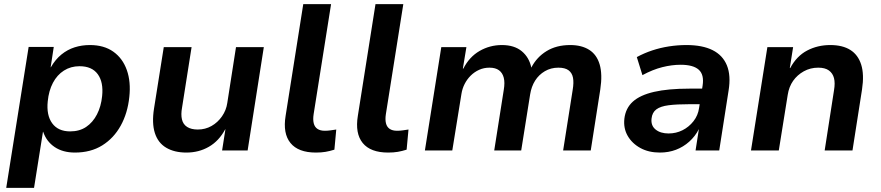

<svg xmlns="http://www.w3.org/2000/svg" viewBox="-20 -725 4242 925"><path d="M10 180 118 -499H239L224 -401H225Q247 -439 276 -462.5Q305 -486 339.5 -497Q374 -508 413 -508Q481 -508 526 -476Q571 -444 591 -387.5Q611 -331 603 -258Q595 -180 561.5 -119.5Q528 -59 472.5 -24.5Q417 10 341 10Q283 10 243.5 -16.5Q204 -43 188 -90H187L144 180ZM318 -92Q363 -92 395 -113.5Q427 -135 447 -173.5Q467 -212 472 -262Q479 -329 451 -367.5Q423 -406 363 -406Q321 -406 288 -385Q255 -364 235 -326Q215 -288 210 -237Q203 -170 231.5 -131Q260 -92 318 -92Z M878 10Q820 10 780.5 -13.5Q741 -37 726 -84.5Q711 -132 722 -202L769 -498H903L857 -206Q851 -174 856.5 -150Q862 -126 881.5 -113.5Q901 -101 933 -101Q969 -101 999 -118Q1029 -135 1049.5 -164.5Q1070 -194 1075 -229L1117 -498H1251L1173 0H1050L1066 -102H1065Q1035 -46 986.5 -18Q938 10 878 10Z M1502 10Q1417 10 1379.5 -36Q1342 -82 1356 -167L1441 -705H1575L1491 -175Q1487 -149 1491.5 -131Q1496 -113 1509.5 -104Q1523 -95 1545 -95Q1559 -95 1572.5 -97Q1586 -99 1600 -101L1591 -4Q1569 3 1548.5 6.5Q1528 10 1502 10Z M1850 10Q1765 10 1727.5 -36Q1690 -82 1704 -167L1789 -705H1923L1839 -175Q1835 -149 1839.5 -131Q1844 -113 1857.5 -104Q1871 -95 1893 -95Q1907 -95 1920.5 -97Q1934 -99 1948 -101L1939 -4Q1917 3 1896.5 6.5Q1876 10 1850 10Z M2027 0 2106 -498H2227L2210 -395L2212 -394Q2241 -451 2290.5 -479.5Q2340 -508 2398 -508Q2458 -508 2494 -478Q2530 -448 2540 -398V-400Q2566 -450 2613.5 -479Q2661 -508 2727 -508Q2782 -508 2818.5 -485Q2855 -462 2869 -414.5Q2883 -367 2872 -294L2826 0H2693L2739 -292Q2745 -327 2740.5 -350.5Q2736 -374 2719 -386.5Q2702 -399 2670 -399Q2634 -399 2605 -382Q2576 -365 2558 -336.5Q2540 -308 2534 -270L2491 0H2361L2407 -292Q2413 -327 2407 -350.5Q2401 -374 2384 -386.5Q2367 -399 2338 -399Q2311 -399 2288 -388.5Q2265 -378 2247.5 -360.5Q2230 -343 2218.5 -320.5Q2207 -298 2203 -272L2159 0Z M3159 10Q3105 10 3065 -12Q3025 -34 3004 -70.5Q2983 -107 2988 -153Q2994 -204 3029 -235.5Q3064 -267 3131.5 -282.5Q3199 -298 3301 -298H3379L3368 -223H3302Q3241 -223 3201.5 -218Q3162 -213 3142 -198Q3122 -183 3119 -154Q3115 -120 3138.5 -101Q3162 -82 3201 -82Q3237 -82 3268 -97.5Q3299 -113 3321 -141Q3343 -169 3348 -205L3365 -313Q3373 -365 3346.5 -389Q3320 -413 3259 -413Q3217 -413 3171 -401.5Q3125 -390 3075 -363L3048 -450Q3083 -469 3122 -482Q3161 -495 3203 -501.5Q3245 -508 3287 -508Q3364 -508 3413 -483.5Q3462 -459 3482 -410Q3502 -361 3490 -288L3445 0H3331L3347 -103Q3329 -68 3300.5 -42.5Q3272 -17 3236.5 -3.5Q3201 10 3159 10Z M3598 0 3677 -498H3801L3785 -397H3787Q3818 -455 3868.5 -481.5Q3919 -508 3980 -508Q4039 -508 4076.5 -484.5Q4114 -461 4129 -413.5Q4144 -366 4133 -294L4087 0H3953L3998 -290Q4004 -325 3998 -348.5Q3992 -372 3973.5 -385.5Q3955 -399 3922 -399Q3884 -399 3852.5 -381.5Q3821 -364 3801 -335.5Q3781 -307 3775 -268L3732 0Z"/></svg>

Font: Nunito Sans 8pt
Style: Bold Italic
Weight: 700
Italic angle: -9°
Version: Version 3.101;gftools[0.9.27]